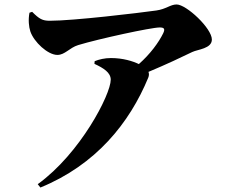

<svg xmlns="http://www.w3.org/2000/svg" viewBox="-20 -781 1040 860"><path d="M112 -724C106 -693 109 -661 116 -640C132 -593 194 -535 237 -535C271 -535 291 -567 330 -579C422 -607 657 -658 695 -658C714 -658 721 -653 711 -632C691 -591 653 -539 602 -494C575 -507 531 -521 477 -521C449 -521 424 -515 404 -507L403 -495C444 -476 476 -456 476 -424C476 -358 340 -94 149 44L161 59C410 -43 560 -230 644 -433C648 -443 648 -451 645 -459C724 -492 796 -526 841 -548C866 -560 929 -563 929 -604C929 -654 815 -761 771 -761C743 -761 724 -740 680 -734C602 -723 309 -688 203 -688C170 -688 156 -696 124 -728Z"/></svg>

Font: Noto Serif CJK JP Black
Style: Regular
Weight: 900
Designer: Ryoko NISHIZUKA 西塚涼子 (kana & ideographs); Frank Grießhammer (Latin, Greek & Cyrillic); Wenlong ZHANG 张文龙 (bopomofo); San
Foundry: Adobe Systems Incorporated
Version: Version 1.001;PS 1.001;hotconv 16.6.54;makeotf.lib2.5.65590